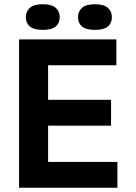

<svg xmlns="http://www.w3.org/2000/svg" viewBox="-20 -886 640 906"><path d="M70 -700H529V-578H207V-415H504V-293H207V-122H534V0H70ZM102 -805Q102 -832 121 -849Q140 -866 182 -866Q224 -866 243 -849Q262 -832 262 -805Q262 -777 243 -761Q224 -745 182 -745Q140 -745 121 -761Q102 -777 102 -805ZM348 -805Q348 -832 367 -849Q386 -866 428 -866Q470 -866 489 -849Q508 -832 508 -805Q508 -777 489 -761Q470 -745 428 -745Q386 -745 367 -761Q348 -777 348 -805Z"/></svg>

Font: PT Mono
Style: Bold
Weight: 700
Monospace: yes
Designer: A.Korolkova, I.Chaeva
Foundry: ParaType Ltd
Version: Version 1.000 OFL